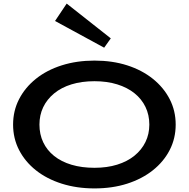

<svg xmlns="http://www.w3.org/2000/svg" viewBox="-20 -1038 1053 1071"><path d="M507 13Q408 13 324.5 -13.5Q241 -40 180.5 -88Q120 -136 86.5 -201Q53 -266 53 -343Q53 -420 86.5 -485Q120 -550 180.5 -598.5Q241 -647 324.5 -673.5Q408 -700 507 -700Q607 -700 689.5 -673.5Q772 -647 832.5 -598.5Q893 -550 926.5 -485Q960 -420 960 -343Q960 -266 926.5 -201Q893 -136 832.5 -88Q772 -40 689.5 -13.5Q607 13 507 13ZM507 -102Q577 -102 633.5 -119.5Q690 -137 730 -169.5Q770 -202 791.5 -246Q813 -290 813 -343Q813 -397 791.5 -441.5Q770 -486 730 -518Q690 -550 633.5 -567.5Q577 -585 507 -585Q436 -585 379 -567.5Q322 -550 282 -517Q242 -484 221 -440Q200 -396 200 -343Q200 -289 221 -244.5Q242 -200 282 -168Q322 -136 379 -119Q436 -102 507 -102ZM561 -772 287 -921 352 -1018 598 -824Z"/></svg>

Font: BioRhyme SemiExpanded
Style: Bold
Weight: 700
Width: 6
Designer: Aoife Mooney
Foundry: Aoife Mooney Type
Version: Version 1.600;gftools[0.9.33]